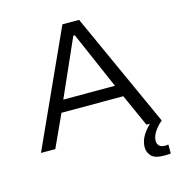

<svg xmlns="http://www.w3.org/2000/svg" viewBox="-126 -801 1049 1113"><g transform="rotate(-15 398.5 -244.0)"><path d="M36 0 349 -688H449L761 0H669L582 -194H211L122 0ZM241 -265H551L402 -608H393ZM724 200Q666 200 645.5 177Q625 154 625 125Q625 87 646.5 52.5Q668 18 701 -10L761 0Q739 16 717.5 46Q696 76 696 106Q696 121 706.5 133.5Q717 146 744 146Q747 146 751.5 145.5Q756 145 762 144V198Q753 199 743 199.5Q733 200 724 200Z"/></g></svg>

Font: Saira Expanded
Style: Regular
Weight: 400
Width: 7
Designer: Hector Gatti with collaboration of the Omnibus-Type team
Foundry: Omnibus-Type
Version: Version 1.100; ttfautohint (v1.8.3)